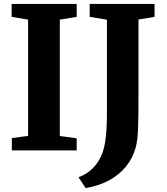

<svg xmlns="http://www.w3.org/2000/svg" viewBox="-20 -763 846 974"><path d="M122.5 -73.5V-663.5L39 -677.5V-743H369V-677.5L283.5 -663.5V-73L369 -61.5V0H40V-62.5ZM378 136Q402.5 128 426.2 111.2Q450 94.5 469.8 68.2Q489.5 42 501.5 7Q508.5 -14 513 -40.2Q517.5 -66.5 520 -104.8Q522.5 -143 522.5 -198V-663L435 -677.5V-743H764V-677.5L682.5 -664V-275Q682.5 -182 680.5 -116.8Q678.5 -51.5 668.5 -15.5Q654 38.5 619.8 81Q585.5 123.5 533.5 151.8Q481.5 180 414.5 191Z"/></svg>

Font: Merriweather 20pt ExtraBold
Style: Regular
Weight: 800
Version: Version 2.100